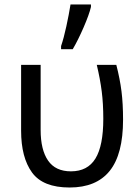

<svg xmlns="http://www.w3.org/2000/svg" viewBox="-20 -825 619 855"><path d="M74 -243V-536H161V-246Q161 -158 194 -110Q227 -62 296 -62Q370 -62 405 -119Q440 -176 440 -296Q440 -363 433 -418Q426 -473 411 -536H498Q514 -474 521 -418.5Q528 -363 528 -292Q528 -138 468.5 -64Q409 10 290 10Q171 10 122.5 -57Q74 -124 74 -243ZM252 -620Q264 -655 275.5 -708Q287 -761 294 -805H385V-794Q377 -760 352.5 -703.5Q328 -647 304 -606H252Z"/></svg>

Font: Noto Sans Display
Style: Regular
Weight: 400
Designer: Monotype Design team
Foundry: Monotype Imaging Inc.
Version: Version 1.000